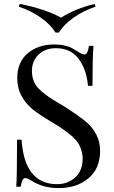

<svg xmlns="http://www.w3.org/2000/svg" viewBox="-20 -946 580 980"><path d="M272 -6Q326 -6 364 -40.5Q402 -75 402 -139Q399 -196 365 -233.5Q331 -271 246 -322Q188 -356 150 -385Q68 -452 68 -546Q68 -629 121.5 -674Q175 -719 256 -719Q287 -719 310 -713.5Q333 -708 344.5 -702Q356 -696 378 -682Q401 -668 412 -668Q428 -668 434 -712H457Q452 -647 452 -508H429Q422 -591 381.5 -645.5Q341 -700 265 -700Q211 -700 177 -667.5Q143 -635 143 -584Q143 -531 175 -496Q207 -464 252 -436L311 -401Q374 -360 410 -332Q491 -268 491 -176Q491 -86 431.5 -36Q372 14 279 14Q200 14 142 -23Q119 -37 108 -37Q92 -37 86 7H63Q67 -42 67 -233H90Q105 -6 272 -6ZM281 -780H263Q239 -820 189 -855.5Q139 -891 76 -912L81 -926Q208 -901 292 -856Q362 -901 463 -926L468 -912Q405 -891 355 -855.5Q305 -820 281 -780Z"/></svg>

Font: Playfair Display
Style: Regular
Weight: 400
Designer: Claus Eggers S?rensen
Foundry: Claus Eggers S?rensen
Version: Version 1.003